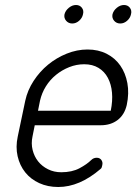

<svg xmlns="http://www.w3.org/2000/svg" viewBox="-20 -748 545 768"><path d="M345 -108Q354 -117 367 -117Q379 -117 385.5 -108Q392 -99 389 -87L387 -79Q386 -75 382 -72Q298 0 213 0Q171 0 137 -15.5Q103 -31 81 -58.5Q59 -86 50.5 -123Q42 -160 51 -202L81 -345Q90 -387 114.5 -424.5Q139 -462 172.5 -489.5Q206 -517 247 -533.5Q288 -550 330 -550Q373 -550 406.5 -533Q440 -516 461 -486Q482 -456 489.5 -415.5Q497 -375 487 -328Q478 -289 450.5 -268Q423 -247 383 -247H119L110 -202Q104 -174 110.5 -148Q117 -122 132.5 -102.5Q148 -83 172 -71Q196 -59 225 -59Q268 -59 298 -75Q328 -91 345 -108ZM132 -305H423Q431 -344 428 -377.5Q425 -411 411.5 -436.5Q398 -462 374 -476.5Q350 -491 317 -491Q286 -491 257 -479.5Q228 -468 204 -448.5Q180 -429 163.5 -402.5Q147 -376 140 -345ZM238 -691Q242 -706 255.5 -717Q269 -728 284 -728Q299 -728 307.5 -717Q316 -706 312 -691Q309 -676 296.5 -665Q284 -654 269 -654Q254 -654 244.5 -665Q235 -676 238 -691ZM430 -691Q434 -706 447.5 -717Q461 -728 476 -728Q491 -728 499.5 -717Q508 -706 504 -691Q501 -676 488.5 -665Q476 -654 461 -654Q446 -654 436.5 -665Q427 -676 430 -691Z"/></svg>

Font: VDS
Style: Thin Italic
Weight: 100
Width: 0
Designer: artmaker
Foundry: artmaker
Version: Version 1.000 2012 initial release